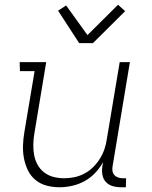

<svg xmlns="http://www.w3.org/2000/svg" viewBox="-20 -782 640 810"><path d="M231 8Q203 8 176.5 1Q150 -6 129.5 -23Q109 -40 97.5 -64Q86 -88 81 -114.5Q76 -141 77 -169Q78 -197 83 -226L126 -482H64L63 -520H175L125 -219Q121 -196 120.5 -173Q120 -150 124 -128Q128 -106 138.5 -87Q149 -68 166.5 -54.5Q184 -41 206 -35.5Q228 -30 251 -30Q272 -30 294 -34.5Q316 -39 336.5 -50Q357 -61 373.5 -77.5Q390 -94 402 -113.5Q414 -133 421 -154Q428 -175 431 -197L485 -520H528L455 -81Q453 -71 454.5 -61Q456 -51 462 -44Q468 -37 477.5 -33.5Q487 -30 498 -30H512L511 8H491Q472 8 455 3Q438 -2 426.5 -14.5Q415 -27 412 -45Q409 -63 412 -81L415 -98Q401 -73 381 -52Q361 -31 336 -17.5Q311 -4 284 2Q257 8 231 8ZM314 -600 225 -737 259 -759 349 -634 478 -762 508 -735 372 -600Z"/></svg>

Font: Iosevka Etoile Extralight
Style: Italic
Weight: 200
Italic angle: -9°
Designer: Belleve Invis
Foundry: Belleve Invis
Version: Version 22.1.2; ttfautohint (v1.8.4)